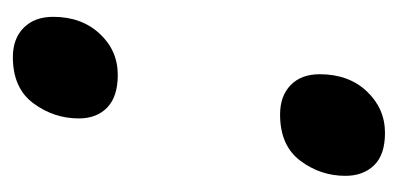

<svg xmlns="http://www.w3.org/2000/svg" viewBox="-176 -416 604 291"><g transform="rotate(-90 125.5 -271.0)"><path d="M157 -394Q124 -394 107.5 -410Q91 -426 91 -453Q91 -491 114 -522Q137 -553 184 -553Q212 -553 228.5 -536.5Q245 -520 245 -492Q245 -449 219.5 -421.5Q194 -394 157 -394ZM69 11Q36 11 20 -5.5Q4 -22 4 -49Q4 -87 27 -117.5Q50 -148 97 -148Q125 -148 141.5 -132Q158 -116 158 -88Q158 -44 132 -16.5Q106 11 69 11Z"/></g></svg>

Font: Noto Sans Condensed
Style: Bold Italic
Weight: 700
Width: 3
Italic angle: -12°
Designer: Monotype Design Team
Foundry: Monotype Imaging Inc.
Version: Version 2.013; ttfautohint (v1.8.4.7-5d5b)